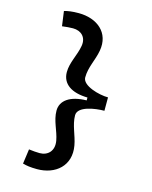

<svg xmlns="http://www.w3.org/2000/svg" viewBox="-131 -879 847 1068"><g transform="rotate(15 293.0 -345.0)"><path d="M187.5 104.5C293.5 104.5 374.5 36.6 354.5 -76.2C344.7 -132.3 314.5 -183.1 314.5 -240.2C314.5 -291.5 412.1 -306.2 465.8 -306.2V-383.3C414.1 -383.3 314.5 -410.2 314.5 -458C314.5 -517.6 344.7 -565.9 354.5 -622.1C374 -730.5 293.5 -793.9 187.5 -793.9C149.4 -793.9 126 -790 104.5 -784.2L116.2 -699.2C139.2 -702.1 160.6 -704.1 178.7 -704.1C225.1 -704.1 258.8 -673.8 250 -622.1C240.2 -564.5 208 -516.6 208 -460C208 -392.6 262.7 -354.5 355.5 -353V-336.4C262.7 -335 208 -297.9 208 -238.3C208 -179.2 240.2 -131.3 250 -76.2C260.3 -18.6 225.1 14.6 178.7 14.6C160.6 14.6 139.2 12.7 116.2 9.8L104.5 94.7C126 100.6 149.4 104.5 187.5 104.5Z"/></g></svg>

Font: Cascadia Code PL
Style: Regular
Weight: 400
Monospace: yes
Designer: Aaron Bell
Foundry: Saja Typeworks
Version: Version 2404.023